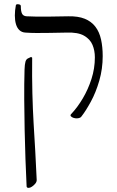

<svg xmlns="http://www.w3.org/2000/svg" viewBox="-20 -671 565 931"><path d="M374 -105Q369 -99 358.5 -97.5Q348 -96 338 -99Q328 -102 323.5 -107.5Q319 -113 327 -120Q356 -151 381.5 -194Q407 -237 423.5 -288Q440 -339 440 -393Q440 -426 428.5 -453.5Q417 -481 387.5 -498Q358 -515 303 -513Q256 -512 220.5 -511.5Q185 -511 157.5 -511Q130 -511 103 -513Q86 -514 74.5 -524.5Q63 -535 57.5 -553.5Q52 -572 52 -596Q52 -620 57 -646Q58 -650 63.5 -650.5Q69 -651 75 -649Q81 -647 81 -641Q81 -616 87 -604.5Q93 -593 109 -592Q131 -591 156 -590.5Q181 -590 217 -590.5Q253 -591 311 -592Q359 -593 391 -580Q423 -567 442.5 -541.5Q462 -516 470 -479.5Q478 -443 478 -399Q478 -337 461.5 -280Q445 -223 420.5 -178Q396 -133 374 -105ZM119 240Q114 240 111.5 238Q109 236 109 232Q106 171 103.5 101.5Q101 32 99.5 -41.5Q98 -115 97.5 -189Q97 -263 99 -334Q100 -360 103.5 -372Q107 -384 116 -388L131 -395L136 -391Q135 -296 137 -218.5Q139 -141 143 -72.5Q147 -4 151 62.5Q155 129 158 202Q158 211 151 219.5Q144 228 135 234Q126 240 119 240Z"/></svg>

Font: Noto Rashi Hebrew Light
Style: Regular
Weight: 300
Version: Version 1.006